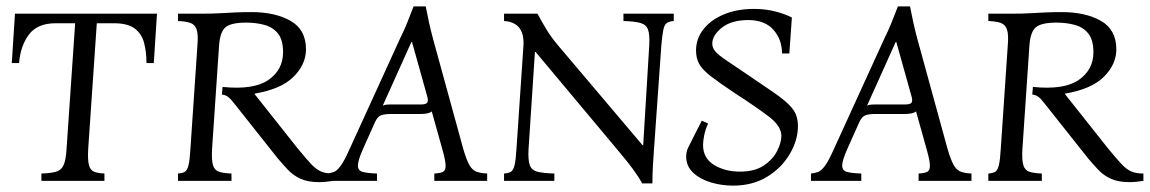

<svg xmlns="http://www.w3.org/2000/svg" viewBox="-20 -568 3611 603"><path d="M110 0V-23Q139 -24 155.5 -28.5Q172 -33 179.5 -49Q187 -65 189 -100L216 -495H155Q97 -495 70.5 -459Q44 -423 40 -370H17L27 -525H473L463 -370H440Q440 -405 432.5 -433.5Q425 -462 403 -478.5Q381 -495 338 -495H284L257 -100Q255 -65 259.5 -49Q264 -33 276 -28.5Q288 -24 308 -23V0Z M982 4Q947 4 924 -6.5Q901 -17 884.5 -34.5Q868 -52 852 -71L714 -245Q704 -258 696 -264Q688 -270 677 -271L679 -295Q777 -285 823 -317Q869 -349 869 -404Q869 -442 853.5 -462Q838 -482 811.5 -489.5Q785 -497 753 -497Q706 -497 688.5 -482.5Q671 -468 668 -425L646 -100Q644 -65 649 -49Q654 -33 668 -28.5Q682 -24 707 -23V0H539V-23Q553 -24 560.5 -28.5Q568 -33 572 -49Q576 -65 578 -100L600 -425Q603 -460 597.5 -475.5Q592 -491 578 -496Q564 -501 539 -502V-525H610Q647 -525 672 -526.5Q697 -528 719.5 -529Q742 -530 770 -530Q844 -530 892.5 -502.5Q941 -475 941 -413Q941 -366 902 -327Q863 -288 780 -274V-272L914 -103Q941 -70 957 -53Q973 -36 988 -29.5Q1003 -23 1026 -23V0Q1014 2 1003 3Q992 4 982 4Z M1435 -100Q1445 -66 1454 -50Q1463 -34 1476 -29Q1489 -24 1510 -23V0H1344V-23Q1363 -24 1371.5 -28.5Q1380 -33 1379.5 -49Q1379 -65 1369 -100L1336 -218Q1329 -213 1319.5 -211.5Q1310 -210 1300 -210H1208Q1188 -210 1177 -206Q1166 -202 1158 -185L1120 -100Q1104 -64 1104 -48Q1104 -32 1119.5 -28Q1135 -24 1164 -23V0H1006V-23Q1018 -24 1028.5 -28Q1039 -32 1050.5 -48Q1062 -64 1078 -100L1236 -446Q1249 -472 1259 -497Q1269 -522 1279 -548H1317Q1322 -522 1327.5 -497Q1333 -472 1340 -446ZM1303 -240Q1318 -240 1322 -246Q1326 -252 1321 -268L1274 -436H1272L1182 -236Q1188 -239 1195 -239.5Q1202 -240 1210 -240Z M1997 8Q1986 -12 1968.5 -36Q1951 -60 1918 -99L1662 -405H1660L1640 -100Q1638 -65 1644 -49Q1650 -33 1668.5 -28.5Q1687 -24 1721 -23V0H1563V-23Q1577 -24 1584.5 -28.5Q1592 -33 1596 -49Q1600 -65 1602 -100L1624 -425Q1628 -498 1563 -502V-525H1668Q1682 -499 1696.5 -475Q1711 -451 1733 -425L1998 -112H2000L2019 -425Q2021 -460 2015 -475.5Q2009 -491 1991 -496Q1973 -501 1938 -502V-525H2096V-502Q2082 -501 2074.5 -496Q2067 -491 2063.5 -475.5Q2060 -460 2057 -425L2034 -100Q2032 -72 2030.5 -46.5Q2029 -21 2029 8Z M2282 15Q2247 15 2213 5Q2179 -5 2157 -25.5Q2135 -46 2135 -77Q2135 -94 2144 -110L2184 -189L2204 -180Q2195 -161 2191.5 -142.5Q2188 -124 2188 -113Q2188 -71 2222.5 -50Q2257 -29 2304 -29Q2350 -29 2378.5 -48Q2407 -67 2420.5 -93.5Q2434 -120 2434 -141Q2434 -172 2394.5 -202Q2355 -232 2287 -276Q2239 -308 2212.5 -328.5Q2186 -349 2176 -367Q2166 -385 2166 -409Q2166 -447 2189.5 -476.5Q2213 -506 2254 -523Q2295 -540 2348 -540Q2384 -540 2415 -532Q2446 -524 2467 -513L2459 -400H2436Q2436 -444 2409 -474.5Q2382 -505 2330 -505Q2277 -505 2247 -481Q2217 -457 2217 -431Q2217 -417 2227.5 -405.5Q2238 -394 2262.5 -377.5Q2287 -361 2330 -332Q2379 -299 2410 -277.5Q2441 -256 2457.5 -239.5Q2474 -223 2480 -207.5Q2486 -192 2486 -172Q2486 -128 2460.5 -84.5Q2435 -41 2389.5 -13Q2344 15 2282 15Z M2956 -100Q2966 -66 2975 -50Q2984 -34 2997 -29Q3010 -24 3031 -23V0H2865V-23Q2884 -24 2892.5 -28.5Q2901 -33 2900.5 -49Q2900 -65 2890 -100L2857 -218Q2850 -213 2840.5 -211.5Q2831 -210 2821 -210H2729Q2709 -210 2698 -206Q2687 -202 2679 -185L2641 -100Q2625 -64 2625 -48Q2625 -32 2640.5 -28Q2656 -24 2685 -23V0H2527V-23Q2539 -24 2549.5 -28Q2560 -32 2571.5 -48Q2583 -64 2599 -100L2757 -446Q2770 -472 2780 -497Q2790 -522 2800 -548H2838Q2843 -522 2848.5 -497Q2854 -472 2861 -446ZM2824 -240Q2839 -240 2843 -246Q2847 -252 2842 -268L2795 -436H2793L2703 -236Q2709 -239 2716 -239.5Q2723 -240 2731 -240Z M3527 4Q3492 4 3469 -6.5Q3446 -17 3429.5 -34.5Q3413 -52 3397 -71L3259 -245Q3249 -258 3241 -264Q3233 -270 3222 -271L3224 -295Q3322 -285 3368 -317Q3414 -349 3414 -404Q3414 -442 3398.5 -462Q3383 -482 3356.5 -489.5Q3330 -497 3298 -497Q3251 -497 3233.5 -482.5Q3216 -468 3213 -425L3191 -100Q3189 -65 3194 -49Q3199 -33 3213 -28.5Q3227 -24 3252 -23V0H3084V-23Q3098 -24 3105.5 -28.5Q3113 -33 3117 -49Q3121 -65 3123 -100L3145 -425Q3148 -460 3142.5 -475.5Q3137 -491 3123 -496Q3109 -501 3084 -502V-525H3155Q3192 -525 3217 -526.5Q3242 -528 3264.5 -529Q3287 -530 3315 -530Q3389 -530 3437.5 -502.5Q3486 -475 3486 -413Q3486 -366 3447 -327Q3408 -288 3325 -274V-272L3459 -103Q3486 -70 3502 -53Q3518 -36 3533 -29.5Q3548 -23 3571 -23V0Q3559 2 3548 3Q3537 4 3527 4Z"/></svg>

Font: Bona Nova SC
Style: Italic
Weight: 400
Italic angle: -4°
Designer: Mateusz Machalski
Foundry: Capitalics
Version: Version 4.001; ttfautohint (v1.8.4.7-5d5b)